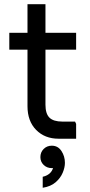

<svg xmlns="http://www.w3.org/2000/svg" viewBox="-20 -656 424 908"><path d="M257 0Q192 0 151 -41.5Q110 -83 110 -154V-636H195V-161Q195 -118 214 -99.5Q233 -81 275 -81H335L340 -70V0ZM24 -421V-501H340V-421ZM182 232V180Q205 175 218.5 160.5Q232 146 232 127Q232 111 227 101L261 83Q264 93 264 103Q264 119 256 126.5Q248 134 238.5 136.5Q229 139 225 139Q202 139 186.5 124Q171 109 171 87Q171 64 186.5 48.5Q202 33 225 33Q254 33 270.5 58Q287 83 287 114Q287 136 276.5 161Q266 186 243 206Q220 226 182 232Z"/></svg>

Font: Fustat Medium
Style: Regular
Weight: 500
Designer: Mohamed Gaber, Khaled Hosny, Laura Garcia Mut
Foundry: Kief Type Foundry, Alif Type Foundry, Hard Type Foundry
Version: Version 1.007